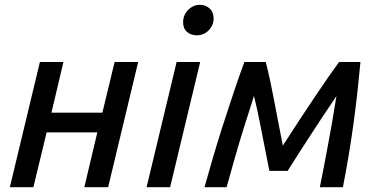

<svg xmlns="http://www.w3.org/2000/svg" viewBox="-20 -779 1559 799"><path d="M21 0 146 -521H244L194 -310H406L457 -521H555L430 0H331L385 -228H174L119 0Z M590 0 715 -521H813L688 0ZM799 -632Q775 -632 758.5 -646Q742 -660 742 -687Q742 -708 752.5 -724.5Q763 -741 778.5 -750Q794 -759 812 -759Q835 -759 852 -744Q869 -729 869 -702Q869 -682 858.5 -665.5Q848 -649 832.5 -640.5Q817 -632 799 -632Z M831 0Q848 -61 867.5 -127.5Q887 -194 909 -262Q931 -330 953 -396Q975 -462 997 -521H1086Q1096 -482 1104.5 -442Q1113 -402 1121 -359.5Q1129 -317 1138 -271Q1147 -225 1157 -173Q1196 -234 1231 -287Q1266 -340 1296 -384.5Q1326 -429 1350 -463.5Q1374 -498 1391 -521H1480Q1475 -466 1468 -401.5Q1461 -337 1451.5 -267.5Q1442 -198 1430.5 -129.5Q1419 -61 1407 0H1311Q1320 -43 1328.5 -88.5Q1337 -134 1346 -181.5Q1355 -229 1363.5 -278.5Q1372 -328 1380 -379Q1350 -335 1325 -297Q1300 -259 1276.5 -223Q1253 -187 1228.5 -149Q1204 -111 1177 -68H1101Q1090 -123 1080 -174Q1070 -225 1060 -275.5Q1050 -326 1037 -380Q1015 -312 994.5 -246.5Q974 -181 956.5 -119Q939 -57 923 0Z"/></svg>

Font: Ubuntu Sans Medium
Style: Italic
Weight: 500
Italic angle: -13.5°
Designer: Dalton Maag Ltd
Foundry: Dalton Maag Ltd
Version: Version 1.006